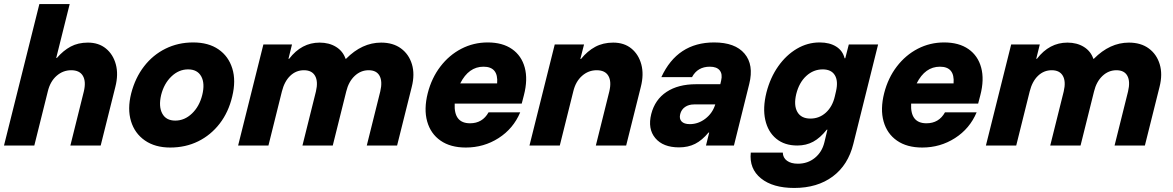

<svg xmlns="http://www.w3.org/2000/svg" viewBox="-24 -720 5803 950"><path d="M-4.2 0 170.8 -700H320.8L254.2 -433.3H257.5Q289.2 -470 325.8 -489.6Q362.5 -509.2 410.8 -509.2Q464.2 -509.2 500 -480Q535.8 -450.8 549.2 -401.2Q562.5 -351.7 546.7 -290L474.2 0H324.2L390.8 -267.5Q402.5 -316.7 386.2 -344.6Q370 -372.5 328.3 -372.5Q287.5 -372.5 255.8 -344.6Q224.2 -316.7 212.5 -267.5L145.8 0Z M818.3 10Q743.3 10 692.9 -25Q642.5 -60 624.2 -120.4Q605.8 -180.8 625 -257.5Q645 -335 688.8 -391.7Q732.5 -448.3 795 -479.2Q857.5 -510 931.7 -510Q1007.5 -510 1057.1 -475.8Q1106.7 -441.7 1125.4 -381.2Q1144.2 -320.8 1125 -242.5Q1106.7 -165 1062.9 -108.3Q1019.2 -51.7 956.7 -20.8Q894.2 10 818.3 10ZM843.3 -123.3Q889.2 -123.3 925.8 -158.3Q962.5 -193.3 976.7 -250Q990.8 -307.5 971.7 -342.1Q952.5 -376.7 906.7 -376.7Q860.8 -376.7 824.2 -341.7Q787.5 -306.7 773.3 -250Q760 -193.3 778.8 -158.3Q797.5 -123.3 843.3 -123.3Z M1154.2 0 1279.2 -500H1420.8L1403.3 -429.2H1406.7Q1468.3 -509.2 1557.5 -509.2Q1604.2 -509.2 1638.3 -488.3Q1672.5 -467.5 1685.8 -429.2H1688.3Q1767.5 -509.2 1861.7 -509.2Q1920.8 -509.2 1960 -480.4Q1999.2 -451.7 2014.2 -402.1Q2029.2 -352.5 2013.3 -290L1940.8 0H1790.8L1857.5 -267.5Q1869.2 -316.7 1854.2 -344.6Q1839.2 -372.5 1800 -372.5Q1760.8 -372.5 1730.8 -344.2Q1700.8 -315.8 1689.2 -267.5L1622.5 0H1472.5L1539.2 -267.5Q1550.8 -316.7 1535 -344.6Q1519.2 -372.5 1480 -372.5Q1440.8 -372.5 1412.1 -345Q1383.3 -317.5 1370.8 -267.5L1304.2 0Z M2280.8 10Q2205 10 2155.8 -24.2Q2106.7 -58.3 2089.6 -119.2Q2072.5 -180 2092.5 -259.2Q2111.7 -334.2 2155 -390.8Q2198.3 -447.5 2258.8 -478.8Q2319.2 -510 2389.2 -510Q2462.5 -510 2509.6 -477.1Q2556.7 -444.2 2572.5 -385.4Q2588.3 -326.7 2568.3 -249.2L2557.5 -207.5H2225.8Q2220.8 -110 2301.7 -110Q2363.3 -110 2393.3 -164.2H2550Q2515.8 -83.3 2442.9 -36.7Q2370 10 2280.8 10ZM2253.3 -307.5H2435.8Q2442.5 -390 2368.3 -390Q2295 -390 2253.3 -307.5Z M2595.8 0 2720.8 -500H2865.8L2847.5 -428.3H2850.8Q2882.5 -467.5 2921.2 -488.3Q2960 -509.2 3010 -509.2Q3064.2 -509.2 3100 -480Q3135.8 -450.8 3149.2 -401.2Q3162.5 -351.7 3146.7 -290L3074.2 0H2924.2L2990.8 -267.5Q3002.5 -316.7 2986.2 -344.6Q2970 -372.5 2928.3 -372.5Q2887.5 -372.5 2855.8 -344.6Q2824.2 -316.7 2812.5 -267.5L2745.8 0Z M3335.8 9.2Q3256.7 9.2 3218.3 -36.7Q3180 -82.5 3198.3 -155.8Q3216.7 -227.5 3274.2 -265.4Q3331.7 -303.3 3420 -303.3H3540L3544.2 -321.7Q3551.7 -353.3 3537.1 -371.7Q3522.5 -390 3488.3 -390Q3427.5 -390 3400 -338.3H3248.3Q3327.5 -510 3509.2 -510Q3613.3 -510 3660 -454.6Q3706.7 -399.2 3683.3 -305L3607.5 0H3469.2L3485 -64.2H3481.7Q3450 -25.8 3415.4 -8.3Q3380.8 9.2 3335.8 9.2ZM3389.2 -105.8Q3430.8 -105.8 3465.8 -132.5Q3500.8 -159.2 3514.2 -200.8L3515 -203.3H3410Q3384.2 -203.3 3365.8 -190.8Q3347.5 -178.3 3341.7 -155.8Q3335.8 -132.5 3348.3 -119.2Q3360.8 -105.8 3389.2 -105.8Z M3905.8 210Q3800 210 3741.2 162.5Q3682.5 115 3690.8 35H3849.2Q3850 60.8 3870 75.4Q3890 90 3924.2 90Q3972.5 90 4007.9 61.2Q4043.3 32.5 4055 -15.8L4070 -78.3H4066.7Q4034.2 -37.5 3999.6 -18.8Q3965 0 3920.8 0Q3857.5 0 3816.7 -33.8Q3775.8 -67.5 3762.5 -126.7Q3749.2 -185.8 3768.3 -262.5Q3787.5 -336.7 3826.7 -392.1Q3865.8 -447.5 3918.8 -478.8Q3971.7 -510 4031.7 -510Q4080.8 -510 4113.3 -489.6Q4145.8 -469.2 4155 -431.7H4158.3L4175.8 -500H4320.8L4198.3 -8.3Q4172.5 96.7 4096.2 153.3Q4020 210 3905.8 210ZM3985.8 -133.3Q4030 -133.3 4062.5 -162.9Q4095 -192.5 4106.7 -243.3L4112.5 -268.3Q4124.2 -319.2 4106.7 -347.9Q4089.2 -376.7 4046.7 -376.7Q4000.8 -376.7 3965.4 -344.2Q3930 -311.7 3915.8 -255Q3902.5 -199.2 3921.2 -166.2Q3940 -133.3 3985.8 -133.3Z M4539.2 10Q4463.3 10 4414.2 -24.2Q4365 -58.3 4347.9 -119.2Q4330.8 -180 4350.8 -259.2Q4370 -334.2 4413.3 -390.8Q4456.7 -447.5 4517.1 -478.8Q4577.5 -510 4647.5 -510Q4720.8 -510 4767.9 -477.1Q4815 -444.2 4830.8 -385.4Q4846.7 -326.7 4826.7 -249.2L4815.8 -207.5H4484.2Q4479.2 -110 4560 -110Q4621.7 -110 4651.7 -164.2H4808.3Q4774.2 -83.3 4701.2 -36.7Q4628.3 10 4539.2 10ZM4511.7 -307.5H4694.2Q4700.8 -390 4626.7 -390Q4553.3 -390 4511.7 -307.5Z M4854.2 0 4979.2 -500H5120.8L5103.3 -429.2H5106.7Q5168.3 -509.2 5257.5 -509.2Q5304.2 -509.2 5338.3 -488.3Q5372.5 -467.5 5385.8 -429.2H5388.3Q5467.5 -509.2 5561.7 -509.2Q5620.8 -509.2 5660 -480.4Q5699.2 -451.7 5714.2 -402.1Q5729.2 -352.5 5713.3 -290L5640.8 0H5490.8L5557.5 -267.5Q5569.2 -316.7 5554.2 -344.6Q5539.2 -372.5 5500 -372.5Q5460.8 -372.5 5430.8 -344.2Q5400.8 -315.8 5389.2 -267.5L5322.5 0H5172.5L5239.2 -267.5Q5250.8 -316.7 5235 -344.6Q5219.2 -372.5 5180 -372.5Q5140.8 -372.5 5112.1 -345Q5083.3 -317.5 5070.8 -267.5L5004.2 0Z"/></svg>

Font: Funnel Sans ExtraBold
Style: Italic
Weight: 800
Italic angle: -14.036°
Version: Version 1.000; Beta; Release 5; Build 24; ttfautohint (v1.8.